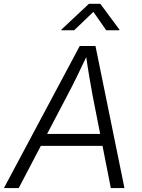

<svg xmlns="http://www.w3.org/2000/svg" viewBox="-41 -963 726 983"><path d="M-21 0 367.2 -727.5H447.8L596.2 0H526.4L432.6 -476.6Q425.8 -514.2 416.5 -567.9Q407.2 -621.6 397 -695.8H412.6Q378.4 -623.5 352.3 -570.1Q326.2 -516.6 304.7 -476.6L54.7 0ZM139.6 -216.3 149.9 -277.3H516.6L506.8 -216.3ZM338.9 -808.1H272.9L273.4 -811.5L414.1 -943.4H472.7L570.3 -811.5L569.8 -808.1H502.9L437 -902.3Z"/></svg>

Font: Inter 18pt Light
Style: Italic
Weight: 300
Italic angle: -9.3988°
Designer: Rasmus Andersson
Foundry: rsms
Version: Version 4.001;git-66647c0bb